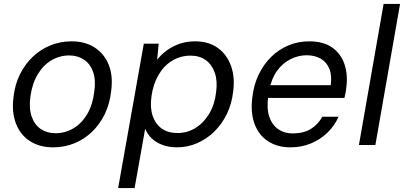

<svg xmlns="http://www.w3.org/2000/svg" viewBox="-20 -740 2062 980"><path d="M251 12Q182 12 132.5 -20Q83 -52 61 -110.5Q39 -169 49 -245Q56 -309 82 -361Q108 -413 147.5 -450.5Q187 -488 237.5 -508.5Q288 -529 345 -529Q415 -529 464 -497Q513 -465 535.5 -408Q558 -351 547 -273Q540 -209 514.5 -157Q489 -105 449.5 -67Q410 -29 359.5 -8.5Q309 12 251 12ZM263 -60Q312 -60 354 -84.5Q396 -109 424.5 -156.5Q453 -204 461 -271Q470 -332 455 -373.5Q440 -415 408 -436Q376 -457 333 -457Q285 -457 243 -432.5Q201 -408 172.5 -360.5Q144 -313 135 -246Q127 -186 142 -144Q157 -102 189 -81Q221 -60 263 -60Z M583 220 714 -517H790L782 -435Q802 -461 830.5 -482Q859 -503 895 -516Q931 -529 976 -529Q1045 -529 1091.5 -495.5Q1138 -462 1159 -404Q1180 -346 1170 -272Q1163 -210 1138 -158.5Q1113 -107 1074.5 -69Q1036 -31 987 -9.5Q938 12 883 12Q843 12 810 0Q777 -12 754.5 -33.5Q732 -55 721 -83L667 220ZM886 -61Q936 -61 978 -87Q1020 -113 1048 -160Q1076 -207 1083 -269Q1091 -326 1076.5 -368Q1062 -410 1030.5 -433Q999 -456 953 -456Q901 -456 858.5 -430Q816 -404 788.5 -356.5Q761 -309 753 -247Q745 -190 759.5 -148Q774 -106 806 -83.5Q838 -61 886 -61Z M1462 12Q1395 12 1347.5 -19.5Q1300 -51 1279 -108.5Q1258 -166 1268 -244Q1275 -306 1300 -358.5Q1325 -411 1363.5 -449Q1402 -487 1451.5 -508Q1501 -529 1558 -529Q1631 -529 1675.5 -497.5Q1720 -466 1738 -413Q1756 -360 1748 -297Q1747 -284 1744.5 -269.5Q1742 -255 1738 -240H1329L1340 -305H1668Q1675 -355 1661 -389Q1647 -423 1617 -440.5Q1587 -458 1545 -458Q1503 -458 1463 -438Q1423 -418 1394.5 -379Q1366 -340 1355 -282L1350 -254Q1340 -191 1353.5 -147.5Q1367 -104 1399 -81.5Q1431 -59 1474 -59Q1529 -59 1566 -81.5Q1603 -104 1625 -144H1708Q1688 -99 1652.5 -64Q1617 -29 1568.5 -8.5Q1520 12 1462 12Z M1812 0 1938 -720H2022L1896 0Z"/></svg>

Font: DM Sans 11pt
Style: Italic
Weight: 400
Italic angle: -10°
Version: Version 4.004;gftools[0.9.30]